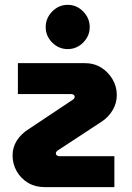

<svg xmlns="http://www.w3.org/2000/svg" viewBox="-20 -774 545 794"><path d="M169 0Q126 0 96 -18Q66 -36 49 -66Q32 -96 32 -131Q32 -165 49.5 -192.5Q67 -220 97 -239L280 -361Q285 -364 287 -367.5Q289 -371 289 -373Q289 -378 285 -381.5Q281 -385 275 -385H54V-513H329Q369 -513 398.5 -494.5Q428 -476 445.5 -446Q463 -416 463 -381Q463 -348 446.5 -319.5Q430 -291 402 -272L219 -152Q215 -149 213 -146Q211 -143 211 -140Q211 -135 215 -131.5Q219 -128 225 -128H453V0ZM260 -571Q223 -571 196 -598Q169 -625 169 -662Q169 -699 196 -726.5Q223 -754 260 -754Q297 -754 324 -726.5Q351 -699 351 -662Q351 -625 324 -598Q297 -571 260 -571Z"/></svg>

Font: MuseoModerno Thin
Style: Bold
Weight: 700
Version: Version 1.003